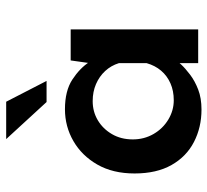

<svg xmlns="http://www.w3.org/2000/svg" viewBox="-46 -632 688 637"><g transform="rotate(-90 298.5 -313.0)"><path d="M254 11Q195 11 146.5 -14Q98 -39 70 -88.5Q42 -138 42 -211Q42 -283 71.5 -334.5Q101 -386 149.5 -414Q198 -442 255 -442Q316 -442 353.5 -417.5Q391 -393 412 -361L406 -345L417 -423H520V0H408V-103L419 -76Q416 -70 403.5 -56.5Q391 -43 370 -27Q349 -11 320.5 0Q292 11 254 11ZM285 -81Q316 -81 341 -92Q366 -103 383 -123Q400 -143 408 -171V-263Q400 -289 382 -308.5Q364 -328 338.5 -339Q313 -350 282 -350Q247 -350 218.5 -333Q190 -316 172.5 -286Q155 -256 155 -217Q155 -179 173 -148Q191 -117 221 -99Q251 -81 285 -81ZM156 -637H280L349 -503H279Z"/></g></svg>

Font: Josefin Sans Thin SemiBold
Style: Regular
Weight: 600
Version: Version 2.000